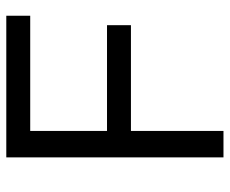

<svg xmlns="http://www.w3.org/2000/svg" viewBox="-80 -650 730 610"><g transform="rotate(-90 285.0 -345.0)"><path d="M90 0V-690H540V-614H174V-370H510V-294H174V0Z"/></g></svg>

Font: Oxanium ExtraLight
Style: Regular
Weight: 400
Version: Version 2.000